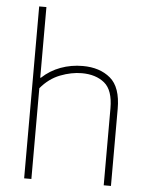

<svg xmlns="http://www.w3.org/2000/svg" viewBox="-56 -854 695 899"><g transform="rotate(5 291.5 -404.0)"><path d="M91.5 0V-808H125.5V-476H128.5Q167 -512 216 -530Q265 -548 319.5 -548Q399.5 -548 449.5 -506Q499.5 -464 499.5 -362V0H465.5V-361.5Q465.5 -447 424.8 -480.5Q384 -514 318 -514Q269 -514 216.8 -493.8Q164.5 -473.5 125.5 -426.5V0Z"/></g></svg>

Font: Encode Sans SemiExpanded SemiExpanded Thin
Style: Regular
Weight: 100
Width: 6
Designer: Multiple Designers
Foundry: Impallari Type
Version: Version 3.000; ttfautohint (v1.8.3) -l 8 -r 50 -G 200 -x 14 